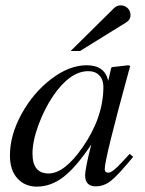

<svg xmlns="http://www.w3.org/2000/svg" viewBox="-20 -684 541 715"><path d="M463 -111 476 -100Q420 -32 393.5 -11Q367 10 337 10Q297 10 297 -31Q297 -56 320 -146Q264 -62 217 -25.5Q170 11 117 11Q73 11 45 -19.5Q17 -50 17 -105Q17 -181 60.5 -260Q104 -339 171 -390Q238 -441 303 -441Q370 -441 383 -383L394 -431L397 -434L458 -441L465 -438Q464 -434 459 -417Q370 -93 370 -54Q370 -41 384 -41Q399 -41 436 -82ZM365 -361Q365 -387 350 -403Q335 -419 309 -419Q241 -419 178 -327Q145 -278 123 -218Q101 -158 101 -112Q101 -38 161 -38Q220 -38 288 -136Q365 -247 365 -361ZM243 -494 405 -654Q415 -664 430 -664Q445 -664 455.5 -653.5Q466 -643 466 -628Q466 -610 449 -600L278 -494Z"/></svg>

Font: STIX MathJax Latin
Style: Italic
Weight: 400
Italic angle: -16.33°
Designer: MicroPress Inc., with final additions and corrections provided by Coen Hoffman, Elsevier (retired)
Version: Version 1.1.1